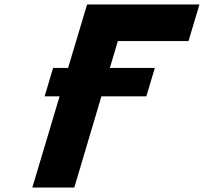

<svg xmlns="http://www.w3.org/2000/svg" viewBox="-20 -845 919 865"><path d="M436.9 -411H639.3L677.6 -539H475L511 -660H829.3L878.7 -825H372.4L286.8 -539H219.3L181 -411H248.5L125.6 0H314.7Z"/></svg>

Font: Hussar
Style: BdSuprExtOblThree
Weight: 700
Foundry: Cannot Into Space Fonts
Version: Version 2.00